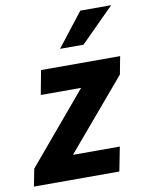

<svg xmlns="http://www.w3.org/2000/svg" viewBox="-92 -780 635 839"><g transform="rotate(-10 225.0 -361.0)"><path d="M5 -77 268 -389H89L109 -496H460L445 -417L182 -107H390L369 0H-10ZM323 -722H460L311 -573H207Z"/></g></svg>

Font: mr_Source Sans Pro
Style: Bold Italic
Weight: 700
Italic angle: -11°
Designer: Paul D. Hunt
Foundry: Adobe Systems Incorporated
Version: Version 1.036;July 10, 2024;FontCreator 11.5.0.2430 64-bit